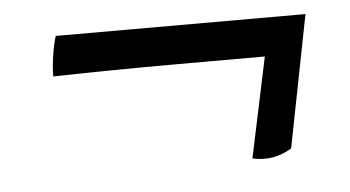

<svg xmlns="http://www.w3.org/2000/svg" viewBox="-31 -403 613 336"><g transform="rotate(-5 275.0 -235.0)"><path d="M400.7 -114.3 444.6 -321.9 478.3 -290.2Q374.4 -290.2 275.4 -290.1Q176.5 -290.1 66 -287.6Q66 -302.8 69 -323.5Q72 -344.1 76.5 -357.9H515.2L469.7 -125.9Q437.4 -106.1 400.7 -114.3Z"/></g></svg>

Font: Vollkorn
Style: Italic
Weight: 400
Italic angle: -11°
Designer: Friedrich Althausen
Foundry: Friedrich Althausen
Version: Version 5.001